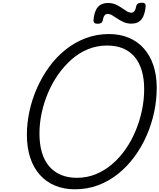

<svg xmlns="http://www.w3.org/2000/svg" viewBox="-20 -1382 1180 1421"><path d="M534 19Q453 19 387 -8.5Q321 -36 274.5 -88.5Q228 -141 203.5 -215.5Q179 -290 179 -383Q179 -470 198 -558.5Q217 -647 254 -730.5Q291 -814 343.5 -886.5Q396 -959 464 -1013.5Q532 -1068 613 -1099Q694 -1130 787 -1130Q868 -1130 933.5 -1102.5Q999 -1075 1045 -1023Q1091 -971 1115.5 -897.5Q1140 -824 1140 -732Q1140 -641 1120.5 -550.5Q1101 -460 1064 -376Q1027 -292 973.5 -220Q920 -148 853 -94.5Q786 -41 706 -11Q626 19 534 19ZM549 -66Q624 -66 689.5 -93Q755 -120 810.5 -167.5Q866 -215 910 -278.5Q954 -342 984.5 -416Q1015 -490 1031 -567.5Q1047 -645 1047 -722Q1047 -800 1029 -860Q1011 -920 976 -961.5Q941 -1003 890 -1024Q839 -1045 772 -1045Q699 -1045 633 -1018.5Q567 -992 511.5 -943.5Q456 -895 411.5 -832Q367 -769 336 -696Q305 -623 288.5 -546Q272 -469 272 -393Q272 -315 290 -254Q308 -193 343.5 -151.5Q379 -110 430.5 -88Q482 -66 549 -66ZM702 -1206Q670 -1206 672 -1234Q678 -1300 704.5 -1330Q731 -1360 778 -1360Q809 -1360 834 -1349.5Q859 -1339 879.5 -1324.5Q900 -1310 918 -1299Q936 -1288 954 -1288Q965 -1288 974.5 -1299.5Q984 -1311 988 -1335Q993 -1362 1030 -1362Q1046 -1362 1052.5 -1355.5Q1059 -1349 1058 -1335Q1052 -1269 1026.5 -1238Q1001 -1207 953 -1207Q922 -1207 896.5 -1218Q871 -1229 850.5 -1243Q830 -1257 811.5 -1268Q793 -1279 776 -1279Q762 -1279 753 -1266.5Q744 -1254 740 -1230Q738 -1218 728.5 -1212Q719 -1206 702 -1206Z"/></svg>

Font: Playwrite CU
Style: Regular
Weight: 400
Designer: Veronika Burian, José Scaglione
Foundry: TypeTogether
Version: Version 1.002